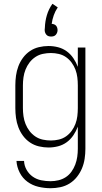

<svg xmlns="http://www.w3.org/2000/svg" viewBox="-20 -771 540 1014"><path d="M247 223Q215 223 183 215.5Q151 208 125 189Q99 170 84 140.5Q69 111 67 79H107Q108 104 120.5 126Q133 148 153 162Q173 176 197.5 181Q222 186 247 186Q268 186 289 181Q310 176 327.5 164.5Q345 153 357.5 135.5Q370 118 377.5 98Q385 78 388 57Q391 36 391 15V-102Q382 -78 367.5 -56.5Q353 -35 332.5 -20Q312 -5 287 1.5Q262 8 236 8Q211 8 185.5 2Q160 -4 138.5 -18.5Q117 -33 101.5 -54Q86 -75 77 -99Q68 -123 64.5 -148.5Q61 -174 61 -200V-320Q61 -346 64.5 -371.5Q68 -397 77 -421Q86 -445 101.5 -466Q117 -487 138.5 -501.5Q160 -516 185.5 -522Q211 -528 236 -528Q262 -528 287 -521.5Q312 -515 332.5 -500Q353 -485 367.5 -463.5Q382 -442 391 -418V-520H431V15Q431 41 427 67.5Q423 94 413 118Q403 142 386.5 163Q370 184 347.5 198Q325 212 299 217.5Q273 223 247 223ZM249 -29Q270 -29 291 -34Q312 -39 329 -51Q346 -63 358.5 -80Q371 -97 378.5 -117Q386 -137 388.5 -158Q391 -179 391 -200V-320Q391 -341 388.5 -362Q386 -383 378.5 -403Q371 -423 358.5 -440Q346 -457 329 -469Q312 -481 291 -486Q270 -491 249 -491Q228 -491 206.5 -486.5Q185 -482 167 -470Q149 -458 136 -441Q123 -424 115 -404Q107 -384 104 -362.5Q101 -341 101 -320V-200Q101 -179 104 -157.5Q107 -136 115 -116Q123 -96 136 -79Q149 -62 167 -50Q185 -38 206.5 -33.5Q228 -29 249 -29ZM250 -578Q243 -578 236.5 -580Q230 -582 225.5 -587Q221 -592 218.5 -598.5Q216 -605 216 -612V-614L217 -625Q218 -658 227.5 -690.5Q237 -723 257 -751L285 -732Q272 -713 264 -690.5Q256 -668 253 -645Q259 -645 265.5 -642.5Q272 -640 276 -635.5Q280 -631 282 -624.5Q284 -618 284 -612Q284 -605 281.5 -598.5Q279 -592 274.5 -587Q270 -582 263.5 -580Q257 -578 250 -578Z"/></svg>

Font: Iosevka Curly Extralight
Style: Regular
Weight: 200
Monospace: yes
Designer: Belleve Invis
Foundry: Belleve Invis
Version: Version 22.1.2; ttfautohint (v1.8.4)